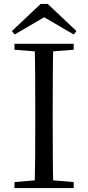

<svg xmlns="http://www.w3.org/2000/svg" viewBox="-20 -949 445 969"><path d="M221 -929 366 -792 352 -775 174 -879H232L54 -775L40 -792L185 -929ZM53 0V-30L191 -42H212L352 -30V0ZM155 0Q157 -84 157.5 -168Q158 -252 158 -337V-391Q158 -476 157.5 -560.5Q157 -645 155 -728H249Q247 -645 246.5 -560.5Q246 -476 246 -391V-337Q246 -252 246.5 -168Q247 -84 249 0ZM53 -698V-728H352V-698L212 -687H191Z"/></svg>

Font: Noto Serif JP
Style: Regular
Weight: 400
Designer: Ryoko NISHIZUKA  (kana & ideographs); Frank Grießhammer (Latin, Greek & Cyrillic); Wenlong ZHANG  (bopomofo); Sandoll Co
Foundry: Adobe
Version: Version 2.003-H1;hotconv 1.1.1;makeotfexe 2.6.0